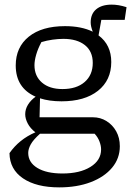

<svg xmlns="http://www.w3.org/2000/svg" viewBox="-20 -605 567 830"><path d="M246 -167Q193 -167 153 -180L151 -98H382Q414 -98 440.5 -81.5Q467 -65 482.5 -37Q498 -9 498 27Q498 80 464.5 120Q431 160 372 182.5Q313 205 236 205Q137 205 79.5 166Q22 127 21 57Q63 -3 133 -33Q111 -50 100 -71Q89 -92 89 -111Q89 -133 101 -152.5Q113 -172 134 -187Q48 -225 48 -322Q48 -401 104.5 -446.5Q161 -492 261 -492Q332 -492 381 -468Q372 -491 372 -508Q372 -545 396 -565Q420 -585 463 -585Q477 -585 492.5 -582.5Q508 -580 527 -574L519 -519H418L406 -452Q461 -411 461 -337Q461 -258 403.5 -212.5Q346 -167 246 -167ZM250 -220Q311 -220 346 -250.5Q381 -281 381 -333Q381 -383 347 -410Q313 -437 254 -437Q232 -437 207 -433.5Q182 -430 159 -423Q144 -395 136.5 -369Q129 -343 129 -323Q129 -276 161.5 -248Q194 -220 250 -220ZM102 56Q102 97 141.5 121Q181 145 250 145Q325 145 371 116.5Q417 88 417 41Q417 25 410 6.5Q403 -12 389 -27H153Q124 -1 113 19Q102 39 102 56Z"/></svg>

Font: Piazzolla
Style: Regular
Weight: 400
Designer: Juan Pablo del Peral
Foundry: Huerta Tipografica
Version: Version 1.330